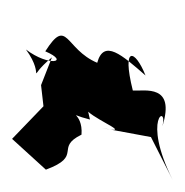

<svg xmlns="http://www.w3.org/2000/svg" viewBox="-29 -48 306 318"><g transform="rotate(-90 124.0 111.0)"><path d="M98 104C81 123 60 179 71 127L56 208L-15 244C89 192 111 237 74 227C144 249 132 198 133 178C209 159 201 182 158 199C192 160 219 130 179 119C202 65 256 70 198 33C180 75 172 39 201 1C153 36 149 -3 188 44L142 26L107 30L53 -22L2 34C25 96 38 48 60 93C99 96 96 63 85 107Z"/></g></svg>

Font: Asimov Aggro
Style: CondIt
Weight: 500
Designer: Google
Version: Version 2.000980; 2014